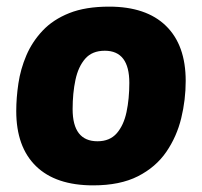

<svg xmlns="http://www.w3.org/2000/svg" viewBox="-20 -551 609 579"><path d="M261 8Q148 8 88.5 -50Q29 -108 29 -216Q29 -256 35.5 -299.5Q42 -343 59.5 -384Q77 -425 108.5 -458.5Q140 -492 189 -511.5Q238 -531 309 -531Q421 -531 480.5 -473Q540 -415 540 -307Q540 -250 526.5 -194.5Q513 -139 481.5 -93Q450 -47 396 -19.5Q342 8 261 8ZM274 -125Q311 -125 332 -149Q353 -173 361.5 -213Q370 -253 370 -301Q370 -398 296 -398Q258 -398 237 -374Q216 -350 207.5 -310Q199 -270 199 -222Q199 -125 274 -125Z"/></svg>

Font: Asap ExtraBold
Style: Italic
Weight: 800
Italic angle: -6°
Designer: Pablo Cosgaya
Foundry: Omnibus-Type
Version: Version 3.001; ttfautohint (v1.8.4.7-5d5b)